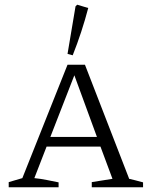

<svg xmlns="http://www.w3.org/2000/svg" viewBox="-20 -796 646 816"><path d="M529 -36Q545 -32 554 -30Q563 -28 588 -21V0H370V-22L458 -36L407 -173H178L126 -39Q155 -36 179 -31Q203 -26 229 -21V0H17V-22L75 -39L267 -521H341ZM194 -214H392L296 -476ZM289 -561 267 -567 301 -769 308 -776 355 -762Q328 -659 289 -561Z"/></svg>

Font: Piazzolla SC Light
Style: Regular
Weight: 300
Designer: Juan Pablo del Peral
Foundry: Huerta Tipografica
Version: Version 1.330